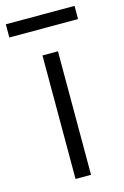

<svg xmlns="http://www.w3.org/2000/svg" viewBox="-150 -745 514 796"><g transform="rotate(-15 106.5 -347.0)"><path d="M72.3 -530.3H138.7V0H72.3ZM253.9 -637.7H-41V-694.3H253.9Z"/></g></svg>

Font: Pretendard Light
Style: Regular
Weight: 300
Designer: Base glyphs from Inter by Rasmus Andersson; Hangeul glyphs from Noto Sans CJK(Source Han Sans) by Jang Soo-young and Kan
Foundry: Kil Hyung-jin
Version: Version 1.309